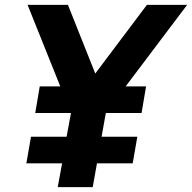

<svg xmlns="http://www.w3.org/2000/svg" viewBox="-20 -770 790 790"><path d="M497 -414.5H581L562.5 -305H415.5L398 -207.5H545L526 -98H379L361.5 0H217.5L235.5 -98H88.5L107.5 -207.5H254L272 -305H125L143.5 -414.5H228L93.5 -750H259.5L372 -467.5L584.5 -750H750Z"/></svg>

Font: Russisch Sans ExtraBold
Style: Italic
Weight: 800
Width: 4
Italic angle: -10°
Designer: Michael Sharanda (font) & Cristiano Sobral (main changes)
Foundry: Michael Sharanda
Version: Version 2.00;September 8, 2020;FontCreator 13.0.0.2681 64-bi